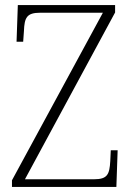

<svg xmlns="http://www.w3.org/2000/svg" viewBox="-20 -734 519 754"><path d="M27 0H437L442 -144H415L413 -101C410 -49 402 -30 349 -30H78L432 -685V-714H50L45 -570H71L74 -612C76 -665 85 -684 138 -684H384L27 -26Z"/></svg>

Font: Noto Serif Thai SemiCondensed ExtraLight
Style: Regular
Weight: 200
Width: 4
Designer: Monotype Design Team
Foundry: Monotype Imaging Inc.
Version: Version 2.002